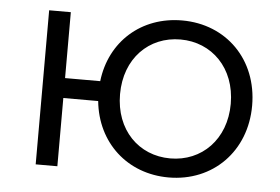

<svg xmlns="http://www.w3.org/2000/svg" viewBox="-43 -589 953 653"><g transform="rotate(5 433.0 -263.0)"><path d="M554 -60C446 -60 365 -141 365 -263C365 -385 446 -466 554 -466C661 -466 743 -385 743 -263C743 -141 661 -60 554 -60ZM554 5C705 5 816 -107 816 -263C816 -420 705 -531 554 -531C415 -531 310 -438 294 -301H174V-526H100V0H174V-233H293C307 -92 413 5 554 5Z"/></g></svg>

Font: Montserrat-Alt1
Style: Regular
Weight: 400
Designer: Differentunic
Foundry: Differentunic
Version: Version 7.222